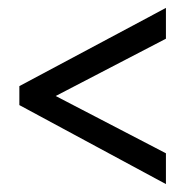

<svg xmlns="http://www.w3.org/2000/svg" viewBox="-20 -598 470 486"><path d="M400 -132 29 -332V-380L400 -578V-500L121 -355L400 -210Z"/></svg>

Font: Noto Sans Hebrew ExtraCondensed
Style: Regular
Weight: 400
Width: 2
Designer: Monotype Design Team
Foundry: Monotype Imaging Inc.
Version: Version 2.004; ttfautohint (v1.8.4.7-5d5b)